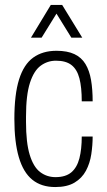

<svg xmlns="http://www.w3.org/2000/svg" viewBox="-20 -743 432 775"><path d="M203 12Q147 12 110.5 -17.5Q74 -47 56 -108.5Q38 -170 38 -263Q38 -362 57 -422.5Q76 -483 114 -510.5Q152 -538 208 -538Q252 -538 280.5 -524.5Q309 -511 325 -484.5Q341 -458 347.5 -420Q354 -382 354 -334H310Q310 -391 300.5 -427Q291 -463 268.5 -480.5Q246 -498 206 -498Q172 -498 144.5 -478Q117 -458 101 -409Q85 -360 85 -272V-251Q85 -167 100 -118Q115 -69 142 -48.5Q169 -28 204 -28Q245 -28 268 -47.5Q291 -67 300.5 -104Q310 -141 310 -192H354Q354 -157 348.5 -120.5Q343 -84 327 -54Q311 -24 281 -6Q251 12 203 12ZM105 -591 185 -723H231L312 -591H268L195 -709H221L148 -591Z"/></svg>

Font: Archivo Condensed Thin
Style: Regular
Weight: 250
Width: 3
Designer: Hector Gatti
Foundry: Omnibus-Type
Version: Version 2.001